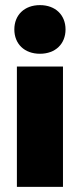

<svg xmlns="http://www.w3.org/2000/svg" viewBox="-20 -730 312 750"><path d="M226 0V-470H46V0ZM136 -520C197 -520 236 -559 236 -615C236 -671 197 -710 136 -710C75 -710 36 -671 36 -615C36 -559 75 -520 136 -520Z"/></svg>

Font: Gantari Black
Style: Regular
Weight: 900
Designer: Anugrah Pasau
Foundry: Lafontype
Version: Version 1.000